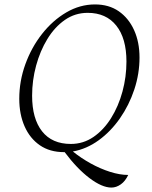

<svg xmlns="http://www.w3.org/2000/svg" viewBox="-20 -675 687 867"><path d="M269 12Q205 12 160 -19Q115 -50 91 -104.5Q67 -159 67 -229Q67 -309 94.5 -385Q122 -461 170 -522Q218 -583 279.5 -619Q341 -655 409 -655Q472 -655 516.5 -624Q561 -593 585.5 -539Q610 -485 610 -415Q610 -342 586.5 -271Q563 -200 521.5 -140.5Q480 -81 425.5 -41.5Q371 -2 309 9Q346 39 389.5 63Q433 87 477 101Q521 115 559 115Q546 143 525.5 157.5Q505 172 483 172Q441 172 384.5 129.5Q328 87 272 12ZM300 -25Q356 -25 402 -56.5Q448 -88 481.5 -141.5Q515 -195 533 -261.5Q551 -328 551 -397Q551 -502 505 -559.5Q459 -617 376 -617Q319 -617 273 -585Q227 -553 194 -499Q161 -445 143 -378.5Q125 -312 125 -243Q125 -139 170 -82Q215 -25 300 -25Z"/></svg>

Font: Petrona ExtraLight
Style: Italic
Weight: 200
Italic angle: -9°
Designer: Ringo R. Seeber
Foundry: Ringo R. Seeber
Version: Version 2.001; ttfautohint (v1.8.3)